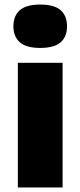

<svg xmlns="http://www.w3.org/2000/svg" viewBox="-20 -825 354 845"><path d="M58.5 0V-548.5H255.5V0ZM157 -614Q96 -614 67.5 -638.8Q39 -663.5 39 -709Q39 -755.5 67.5 -780.2Q96 -805 157 -805Q218.5 -805 246.8 -780.2Q275 -755.5 275 -709Q275 -663.5 246.8 -638.8Q218.5 -614 157 -614Z"/></svg>

Font: Encode Sans SemiExpanded ExtraBold
Style: Regular
Weight: 800
Width: 6
Designer: Multiple Designers
Foundry: Impallari Type
Version: Version 3.002